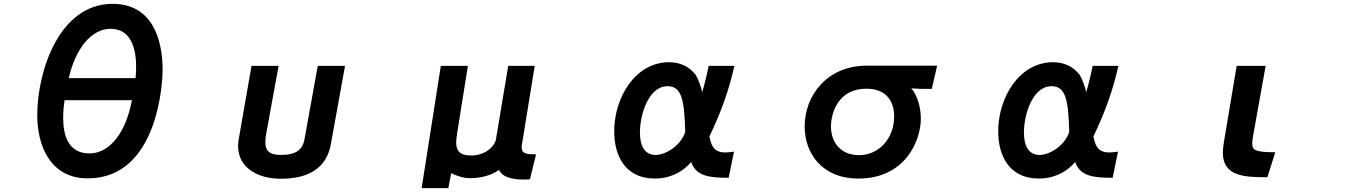

<svg xmlns="http://www.w3.org/2000/svg" viewBox="-20 -860 7040 1000"><path d="M437 69C808 69 827 -445 827 -494C827 -668 766 -840 566 -840C290 -840 174 -492 174 -259C174 -112 235 69 437 69ZM316 -338H667C637 -174 554 -61 446 -61C336 -61 309 -154 309 -246C309 -278 312 -310 316 -338ZM686 -453H338C373 -606 455 -710 556 -710C664 -710 689 -604 689 -512C689 -491 688 -471 686 -453Z M1635 -517 1566 -135C1556 -82 1525 -53 1442 -53C1378 -53 1362 -80 1362 -119C1362 -135 1364 -153 1368 -172L1431 -517H1290L1224 -139C1222 -125 1220 -113 1220 -100C1220 15 1324 71 1443 71C1582 71 1680 19 1703 -108L1777 -517Z M2740 74 2772 -56C2726 -56 2697 -58 2697 -92C2697 -104 2700 -117 2701 -123L2765 -517H2627L2562 -128C2543 -79 2491 -50 2435 -50C2371 -50 2356 -78 2356 -118C2356 -133 2359 -150 2361 -167L2417 -517H2276L2176 120H2315L2330 42C2359 56 2393 68 2428 68C2484 68 2538 54 2579 25C2600 72 2674 75 2704 75C2714 75 2725 75 2740 74Z M3775 66 3803 -70C3786 -68 3771 -66 3758 -66C3713 -66 3686 -83 3675 -150C3732 -267 3777 -390 3805 -517H3671C3665 -484 3646 -407 3637 -379C3635 -400 3613 -456 3604 -469C3569 -516 3518 -536 3465 -536C3288 -536 3179 -351 3179 -176C3179 -52 3234 70 3391 70C3456 70 3524 47 3580 -16C3605 56 3670 66 3775 66ZM3549 -173C3523 -95 3441 -53 3395 -53C3337 -53 3313 -101 3313 -170C3313 -262 3357 -411 3457 -411C3532 -411 3544 -337 3549 -173Z M4726 -400 4779 -397H4833L4861 -518H4494C4289 -518 4171 -364 4171 -201C4171 -63 4260 70 4451 70C4693 70 4776 -125 4776 -242C4776 -302 4758 -363 4726 -400ZM4454 -52C4355 -52 4308 -122 4308 -201C4308 -268 4343 -398 4492 -398C4601 -398 4637 -327 4637 -254C4637 -139 4558 -52 4454 -52Z M5775 66 5803 -70C5786 -68 5771 -66 5758 -66C5713 -66 5686 -83 5675 -150C5732 -267 5777 -390 5805 -517H5671C5665 -484 5646 -407 5637 -379C5635 -400 5613 -456 5604 -469C5569 -516 5518 -536 5465 -536C5288 -536 5179 -351 5179 -176C5179 -52 5234 70 5391 70C5456 70 5524 47 5580 -16C5605 56 5670 66 5775 66ZM5549 -173C5523 -95 5441 -53 5395 -53C5337 -53 5313 -101 5313 -170C5313 -262 5357 -411 5457 -411C5532 -411 5544 -337 5549 -173Z M6581 63 6622 -67C6510 -67 6502 -81 6502 -114C6502 -124 6504 -134 6505 -144L6572 -517H6421L6355 -123C6349 -86 6349 -68 6349 -65C6349 61 6466 63 6581 63Z"/></svg>

Font: LINE Seed JP_OTF Bold
Style: Regular
Weight: 700
Designer: LINE & Fontrix & Fontworks
Version: Version 1.009